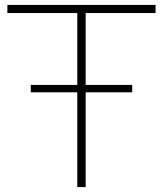

<svg xmlns="http://www.w3.org/2000/svg" viewBox="-20 -760 662 780"><path d="M294 0V-385H105V-415H294V-707H10V-740H612V-707H328V-415H517V-385H328V0Z"/></svg>

Font: Encode Sans Exp Th
Style: Regular
Weight: 100
Width: 7
Designer: Multiple Designers
Foundry: Impallari Type
Version: Version 3.002; ttfautohint (v1.8.3) -l 8 -r 50 -G 200 -x 14 